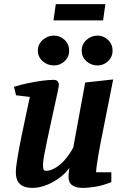

<svg xmlns="http://www.w3.org/2000/svg" viewBox="-20 -903 604 933"><path d="M139 10Q110 10 92 1.5Q74 -7 65.5 -24Q57 -41 57 -65Q57 -89 64.5 -134Q72 -179 83 -233.5Q94 -288 105.5 -340.5Q117 -393 125 -432L58 -440L48 -481Q79 -491 114.5 -498.5Q150 -506 183.5 -510.5Q217 -515 240 -515Q254 -515 260 -508Q266 -501 266 -490Q266 -485 260.5 -458Q255 -431 246 -391.5Q237 -352 227.5 -307Q218 -262 209 -220.5Q200 -179 194.5 -148Q189 -117 189 -105Q189 -89 191 -81Q193 -73 206 -73Q223 -73 246 -85.5Q269 -98 292.5 -123.5Q316 -149 336 -186L394 -502L530 -517L468 -205Q462 -175 457.5 -147Q453 -119 450 -98Q447 -77 447 -66H521V-18Q481 -2 446 4Q411 10 380 10Q350 10 331.5 -2.5Q313 -15 313 -43Q313 -47 313.5 -54.5Q314 -62 315 -71Q316 -80 317 -87Q297 -59 266.5 -37Q236 -15 202.5 -2.5Q169 10 139 10ZM454 -585Q423 -585 400 -605.5Q377 -626 377 -657Q377 -688 400 -709Q423 -730 454 -730Q483 -730 505 -709Q527 -688 527 -657Q527 -626 505 -605.5Q483 -585 454 -585ZM242 -585Q211 -585 187.5 -605.5Q164 -626 164 -657Q164 -688 187.5 -709Q211 -730 242 -730Q272 -730 294 -709Q316 -688 316 -657Q316 -626 294 -605.5Q272 -585 242 -585ZM240 -804 251 -883H492L481 -804Z"/></svg>

Font: Manuale
Style: Bold Italic
Weight: 700
Italic angle: -11°
Version: Version 1.002